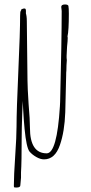

<svg xmlns="http://www.w3.org/2000/svg" viewBox="-20 -698 406 859"><path d="M112 -20Q98 -38 90 -121Q82 -204 80 -311Q80 -335 79 -347Q77 -598 71 -644L77 -658Q100 -655 100 -603L103 -338Q103 -310 108 -232Q114 -162 114 -126Q114 -12 189 -12Q235 -12 248 -222L249 -242Q256 -517 256 -649L255 -658Q254 -662 254 -667Q254 -678 271 -678Q283 -678 286 -672Q288 -662 288 -637Q288 -561 282 -535L283 -529Q283 -516 280 -489L278 -449V-439Q279 -435 279 -429Q277 -405 277 -383Q276 -376 276 -361Q274 -266 272 -196Q269 -109 248 -49Q226 15 177 15Q161 15 142.5 4.5Q124 -6 112 -20ZM42 133Q42 88 48 0Q54 -87 54 -132Q54 -203 62 -379Q70 -555 70 -628Q70 -638 71 -645Q74 -654 80 -658Q84 -660 90 -660Q96 -660 96 -649Q96 -556 87 -367Q77 -155 77 -83Q77 28 74 73V97L71 131Q71 141 54 141Q45 141 43.5 140Q42 139 42 133Z"/></svg>

Font: Amatic SC
Style: Regular
Weight: 400
Designer: Multiple Designers
Foundry: Vernon Adams
Version: Version 2.505